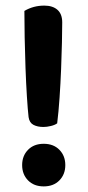

<svg xmlns="http://www.w3.org/2000/svg" viewBox="-20 -650 315 685"><path d="M202 -570Q202 -543 201 -498.5Q200 -454 198 -403.5Q196 -353 192.5 -301.5Q189 -250 184 -210Q176 -204 161.5 -200.5Q147 -197 135 -197Q114 -197 99.5 -204.5Q85 -212 82 -232Q79 -258 76 -305.5Q73 -353 71 -407.5Q69 -462 68 -516.5Q67 -571 67 -611Q99 -630 138 -630Q168 -630 185 -615Q202 -600 202 -570ZM59 -61Q59 -94 80 -115.5Q101 -137 136 -137Q171 -137 192 -115.5Q213 -94 213 -61Q213 -28 192 -6.5Q171 15 136 15Q101 15 80 -6.5Q59 -28 59 -61Z"/></svg>

Font: Baloo Chettan 2 SemiBold
Style: Regular
Weight: 600
Designer: Maithili Shingre, Unnati Kotecha and Ek Type
Foundry: Ek Type
Version: Version 1.640;hotconv 1.0.111;makeotfexe 2.5.65597; ttfautoh